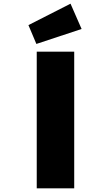

<svg xmlns="http://www.w3.org/2000/svg" viewBox="-20 -1020 601 1040"><path d="M179 0V-740H382V0ZM177 -782 134 -884 362 -1000 422 -863Z"/></svg>

Font: Lexend Tera Black
Style: Regular
Weight: 900
Version: Version 1.007